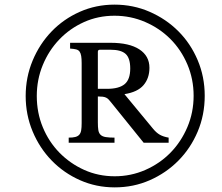

<svg xmlns="http://www.w3.org/2000/svg" viewBox="-20 -800 958 830"><path d="M865 -386Q865 -303 834.5 -231Q804 -159 751 -105.5Q698 -52 627.5 -21Q557 10 476 10Q396 10 326 -21Q256 -52 203.5 -106Q151 -160 121 -232Q91 -304 91 -385Q91 -466 121 -538Q151 -610 203 -664Q255 -718 325 -749Q395 -780 475 -780Q556 -780 627 -749Q698 -718 751 -665Q804 -612 834.5 -540Q865 -468 865 -386ZM817 -386Q817 -458 790 -521.5Q763 -585 716.5 -631.5Q670 -678 607.5 -705Q545 -732 475 -732Q404 -732 343 -704.5Q282 -677 236.5 -629.5Q191 -582 165 -519Q139 -456 139 -385Q139 -313 165 -250Q191 -187 237 -140Q283 -93 344 -65.5Q405 -38 476 -38Q546 -38 608.5 -65.5Q671 -93 717 -140Q763 -187 790 -250.5Q817 -314 817 -386ZM626 -507Q626 -462 600.5 -432Q575 -402 518 -393L642 -243Q656 -226 671 -217.5Q686 -209 709 -205V-183H601L463 -354Q456 -363 450.5 -369Q445 -375 438.5 -378Q432 -381 423.5 -382Q415 -383 403 -383V-271Q403 -251 405 -238Q407 -225 414.5 -217.5Q422 -210 436.5 -207.5Q451 -205 475 -205V-183H277V-205Q295 -205 306 -208Q317 -211 323 -218Q329 -225 331 -237Q333 -249 333 -268V-527Q333 -546 331 -558Q329 -570 324 -577Q319 -584 309 -586.5Q299 -589 283 -590V-615H458Q539 -615 582.5 -586.5Q626 -558 626 -507ZM403 -416H443Q494 -416 518.5 -436Q543 -456 543 -504Q543 -549 523 -567Q503 -585 458 -585H412Q403 -585 403 -576Z"/></svg>

Font: SVN-Libre Baskerville
Style: Italic
Weight: 400
Italic angle: -14°
Designer: Pablo Impallari, Rodrigo Fuenzalida
Foundry: Pablo Impallari, Rodrigo Fuenzalida
Version: Version 1.000; ttfautohint (v1.8.4)